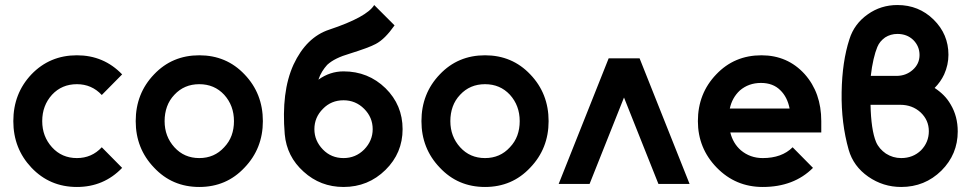

<svg xmlns="http://www.w3.org/2000/svg" viewBox="-20 -732 3873 764"><path d="M286 -512Q178 -512 105 -436Q33 -360 33 -250Q33 -141 105 -65Q178 12 286 12Q393 12 466 -64L385 -146Q345 -103 286 -103Q226 -103 187 -146Q148 -189 148 -250Q148 -312 187 -355Q226 -397 286 -397Q345 -397 385 -354L466 -436Q393 -512 286 -512Z M773 -512Q665 -512 593 -436Q520 -360 520 -250Q520 -141 593 -65Q665 12 773 12Q881 12 953 -65Q1026 -141 1026 -250Q1026 -360 953 -436Q881 -512 773 -512ZM773 -397Q833 -397 872 -355Q911 -312 911 -250Q911 -219 901.5 -193Q892 -167 872 -146Q833 -103 773 -103Q713 -103 674 -146Q635 -189 635 -250Q635 -281 644.5 -307.5Q654 -334 674 -355Q713 -397 773 -397Z M1469 -712Q1440 -664 1290 -614Q1199 -584 1148 -475Q1123 -420 1114.5 -351Q1106 -282 1113 -198Q1121 -109 1188 -49Q1255 12 1347 12Q1445 12 1514 -56Q1582 -123 1582 -218Q1582 -314 1514 -381Q1445 -448 1347 -448Q1293 -448 1247 -415Q1253 -433 1262 -447.5Q1271 -462 1282 -474Q1297 -488 1319.5 -499Q1342 -510 1373 -519Q1408 -530 1434 -539.5Q1460 -549 1475 -557Q1494 -567 1512.5 -585.5Q1531 -604 1550 -631ZM1347 -333Q1395 -333 1429 -299Q1463 -265 1463 -218Q1463 -172 1429 -137Q1395 -103 1347 -103Q1298 -103 1265 -137Q1231 -172 1231 -218Q1231 -265 1265 -299Q1298 -333 1347 -333Z M1910 -512Q1802 -512 1730 -436Q1657 -360 1657 -250Q1657 -141 1730 -65Q1802 12 1910 12Q2018 12 2090 -65Q2163 -141 2163 -250Q2163 -360 2090 -436Q2018 -512 1910 -512ZM1910 -397Q1970 -397 2009 -355Q2048 -312 2048 -250Q2048 -219 2038.5 -193Q2029 -167 2009 -146Q1970 -103 1910 -103Q1850 -103 1811 -146Q1772 -189 1772 -250Q1772 -281 1781.5 -307.5Q1791 -334 1811 -355Q1850 -397 1910 -397Z M2203 0 2402 -500H2525L2724 0H2600L2463 -344L2326 0Z M3248 -205V-250Q3248 -363 3182 -437Q3114 -512 3010 -512Q2902 -512 2830 -436Q2757 -360 2757 -250Q2757 -142 2832 -65Q2907 12 3015 12Q3139 12 3215 -64L3134 -146Q3091 -103 3015 -103Q2965 -103 2928 -134Q2912 -148 2901.5 -166Q2891 -184 2886 -205ZM3008 -402Q3056 -402 3085 -373Q3113 -346 3122 -300H2884Q2893 -343 2924 -372Q2959 -402 3008 -402Z M3551 -712Q3485 -712 3433 -675Q3379 -637 3360 -576Q3331 -487 3329 -365Q3328 -303 3335 -246Q3342 -189 3357 -136Q3376 -70 3435 -29Q3494 12 3566 12Q3660 12 3726 -53Q3791 -118 3791 -209Q3791 -269 3763 -316Q3751 -337 3735 -353Q3719 -369 3699 -382Q3711 -394 3720.5 -407.5Q3730 -421 3737 -436Q3754 -474 3754 -514Q3754 -596 3695 -654Q3636 -712 3551 -712ZM3551 -597Q3589 -597 3614 -573Q3639 -548 3639 -513Q3639 -478 3612 -454Q3585 -430 3547 -430H3445Q3449 -466 3456 -496Q3463 -526 3471 -545Q3476 -557 3483.5 -566Q3491 -575 3502 -583Q3524 -597 3551 -597ZM3444 -315H3562Q3610 -315 3643 -285Q3676 -254 3676 -210Q3676 -166 3645 -134Q3613 -103 3566 -103Q3533 -103 3505 -121Q3492 -130 3482 -141.5Q3472 -153 3466 -167Q3456 -191 3450.5 -228.5Q3445 -266 3444 -315Z"/></svg>

Font: Unageo
Style: SemiBold
Weight: 600
Designer: Richard Sepsi
Foundry: Richard Sepsi
Version: Version 2.000